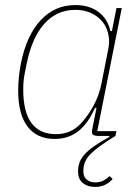

<svg xmlns="http://www.w3.org/2000/svg" viewBox="-20 -538 553 760"><path d="M437 0Q403 21 379 38Q355 55 339.5 70.5Q324 86 317 102.5Q310 119 310 140Q310 162 323.5 173Q337 184 356 184Q377 184 391 176Q405 168 413 159L426 170Q415 184 397 193Q379 202 356 202Q328 202 308.5 187Q289 172 289 140Q289 122 294.5 106Q300 90 314 74Q328 58 352 41Q376 24 413 4L412 0H367Q357 0 350.5 -3.5Q344 -7 344 -15Q344 -21 346 -31L362 -111H356Q328 -48 289 -18Q250 12 196 12Q127 12 89.5 -36.5Q52 -85 52 -179Q52 -233 63 -288Q85 -398 141 -458Q197 -518 278 -518Q333 -518 369.5 -491Q406 -464 417 -415H423L441 -506H462L365 -19H441ZM202 -7Q259 -7 298 -47Q326 -76 349.5 -118.5Q373 -161 382 -209L409 -346Q415 -378 408 -406Q401 -434 383.5 -454.5Q366 -475 339 -487Q312 -499 278 -499Q205 -499 155.5 -444Q106 -389 85 -283L78 -248Q75 -234 73.5 -218.5Q72 -203 72 -183Q72 -7 202 -7Z"/></svg>

Font: IBM Plex Sans Cond Thin
Style: Italic
Weight: 100
Width: 3
Italic angle: -11°
Designer: Mike Abbink, Paul van der Laan, Pieter van Rosmalen
Foundry: Bold Monday
Version: Version 1.3